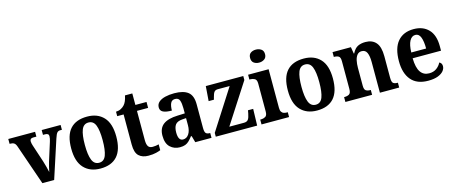

<svg xmlns="http://www.w3.org/2000/svg" viewBox="-46 -1379 4724 1999"><g transform="rotate(-15 2315.5 -379.0)"><path d="M75 -436Q65 -465 49 -474.5Q33 -484 2 -484V-536H291V-484H256Q221 -484 221 -452Q221 -440 224 -428Q227 -416 230 -406L292 -218Q302 -186 311 -152Q320 -118 325 -93Q329 -115 336.5 -145Q344 -175 351 -199L413 -396Q418 -412 421 -426Q424 -440 424 -454Q424 -484 385 -484H362V-536H566V-484H547Q527 -484 514.5 -470.5Q502 -457 487 -411L353 0H226Z M851 10Q739 10 674 -59.5Q609 -129 609 -270Q609 -411 671 -480Q733 -549 854 -549Q966 -549 1030.5 -480Q1095 -411 1095 -270Q1095 -129 1033 -59.5Q971 10 851 10ZM853 -52Q906 -52 927 -107.5Q948 -163 948 -270Q948 -377 926.5 -431.5Q905 -486 852 -486Q799 -486 777.5 -431.5Q756 -377 756 -270Q756 -163 778 -107.5Q800 -52 853 -52Z M1368 10Q1303 10 1265.5 -25Q1228 -60 1228 -148V-472H1159V-520Q1190 -521 1213.5 -533.5Q1237 -546 1251 -562Q1265 -577 1275.5 -601Q1286 -625 1293 -660H1372V-536H1492V-472H1372V-157Q1372 -111 1386 -89.5Q1400 -68 1433 -68Q1452 -68 1468.5 -70.5Q1485 -73 1500 -77V-14Q1485 -7 1451 1.5Q1417 10 1368 10Z M1707 10Q1646 10 1603.5 -29.5Q1561 -69 1561 -153Q1561 -234 1613 -273Q1665 -312 1769 -315L1846 -318V-374Q1846 -426 1835 -457.5Q1824 -489 1786 -489Q1751 -489 1737.5 -459Q1724 -429 1724 -381Q1662 -381 1631 -396.5Q1600 -412 1600 -447Q1600 -483 1626 -505.5Q1652 -528 1695.5 -538.5Q1739 -549 1793 -549Q1891 -549 1940.5 -510.5Q1990 -472 1990 -378V-123Q1990 -81 2002 -66.5Q2014 -52 2046 -52H2049V0H1874L1854 -71H1846Q1825 -44 1807 -26Q1789 -8 1765.5 1Q1742 10 1707 10ZM1760 -60Q1799 -60 1822.5 -96Q1846 -132 1846 -191V-267L1805 -264Q1750 -260 1729 -231.5Q1708 -203 1708 -148Q1708 -60 1760 -60Z M2095 0V-41L2371 -472H2243Q2217 -472 2204.5 -456.5Q2192 -441 2182 -401L2176 -377H2119L2131 -536H2535V-493L2258 -64H2416Q2448 -64 2462 -83Q2476 -102 2484 -146L2490 -179H2546L2541 0Z M2732 -628Q2698 -628 2675 -645Q2652 -662 2652 -698Q2652 -735 2675 -751.5Q2698 -768 2732 -768Q2764 -768 2788.5 -751.5Q2813 -735 2813 -698Q2813 -662 2788.5 -645Q2764 -628 2732 -628ZM2588 0V-52H2598Q2622 -52 2643.5 -64Q2665 -76 2665 -119V-421Q2665 -461 2643.5 -472.5Q2622 -484 2600 -484H2587V-536H2808V-119Q2808 -91 2818 -76Q2828 -61 2843.5 -56.5Q2859 -52 2874 -52H2885V0Z M3186 10Q3074 10 3009 -59.5Q2944 -129 2944 -270Q2944 -411 3006 -480Q3068 -549 3189 -549Q3301 -549 3365.5 -480Q3430 -411 3430 -270Q3430 -129 3368 -59.5Q3306 10 3186 10ZM3188 -52Q3241 -52 3262 -107.5Q3283 -163 3283 -270Q3283 -377 3261.5 -431.5Q3240 -486 3187 -486Q3134 -486 3112.5 -431.5Q3091 -377 3091 -270Q3091 -163 3113 -107.5Q3135 -52 3188 -52Z M3492 0V-52H3495Q3527 -52 3547 -64Q3567 -76 3567 -121V-419Q3567 -461 3549 -472.5Q3531 -484 3500 -484H3497V-536H3695L3707 -464H3711Q3737 -515 3771.5 -532Q3806 -549 3854 -549Q3927 -549 3967 -503Q4007 -457 4007 -355V-123Q4007 -76 4022.5 -64Q4038 -52 4069 -52H4072V0H3864V-331Q3864 -395 3848 -431Q3832 -467 3792 -467Q3761 -467 3743 -445Q3725 -423 3717.5 -387Q3710 -351 3710 -310V-117Q3710 -75 3728 -63.5Q3746 -52 3776 -52H3780V0Z M4383 10Q4263 10 4201.5 -62Q4140 -134 4140 -265Q4140 -406 4201 -477.5Q4262 -549 4373 -549Q4474 -549 4533 -487.5Q4592 -426 4592 -307V-258H4286Q4288 -156 4320.5 -109Q4353 -62 4413 -62Q4461 -62 4493.5 -86Q4526 -110 4542 -144Q4570 -131 4570 -98Q4570 -71 4550 -46.5Q4530 -22 4489 -6Q4448 10 4383 10ZM4448 -320Q4448 -397 4431 -441.5Q4414 -486 4375 -486Q4336 -486 4313 -443.5Q4290 -401 4288 -320Z"/></g></svg>

Font: Noto Serif Thai SemiCondensed
Style: Bold
Weight: 700
Width: 4
Designer: Monotype Design Team
Foundry: Monotype Imaging Inc.
Version: Version 2.002; ttfautohint (v1.8.4.7-5d5b)